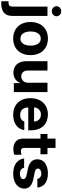

<svg xmlns="http://www.w3.org/2000/svg" viewBox="1004 -1840 1013 3114"><g transform="rotate(90 1511.0 -282.5)"><path d="M60.4 -545.5V24.5C60.4 65.7 43 86.3 -5.7 86.3C-12.1 86.3 -18.1 86.3 -25.6 85.6V203.8C-14.6 204.2 -5.7 204.5 5 204.5C133.5 204.5 211.6 153.4 211.6 27V-545.5ZM54 -692.5C54 -650.2 90.9 -615.8 135.7 -615.8C180.8 -615.8 217.7 -650.2 217.7 -692.5C217.7 -734.4 180.8 -768.8 135.7 -768.8C90.9 -768.8 54 -734.4 54 -692.5Z M578.8 10.7C744.3 10.7 847.3 -102.6 847.3 -270.6C847.3 -439.6 744.3 -552.6 578.8 -552.6C413.4 -552.6 310.4 -439.6 310.4 -270.6C310.4 -102.6 413.4 10.7 578.8 10.7ZM464.1 -271.7C464.1 -366.8 503.2 -437.1 579.5 -437.1C654.5 -437.1 693.5 -366.8 693.5 -271.7C693.5 -176.5 654.5 -106.5 579.5 -106.5C503.2 -106.5 464.1 -176.5 464.1 -271.7Z M1295.8 -232.2C1296.2 -159.1 1246.1 -120.7 1191.8 -120.7C1134.6 -120.7 1097.7 -160.9 1097.3 -225.1V-545.5H946V-198.2C946.4 -70.7 1021 7.1 1130.7 7.1C1212.7 7.1 1271.7 -35.2 1296.2 -99.1H1301.8V0H1447.1V-545.5H1295.8Z M1816.4 10.7C1957.4 10.7 2047.6 -62.5 2064.3 -169.4H1923.3C1910.2 -126.8 1871.1 -102.3 1818.9 -102.3C1742.9 -102.3 1697.1 -150.2 1695.3 -234H2066.8V-275.6C2066.8 -460.9 1954.5 -552.6 1810.4 -552.6C1649.9 -552.6 1545.8 -438.6 1545.8 -270.2C1545.8 -97.3 1648.4 10.7 1816.4 10.7ZM1695.3 -327.8C1698.2 -390.3 1745.7 -439.6 1812.9 -439.6C1878.6 -439.6 1924 -392.8 1924.4 -327.8Z M2455.6 -545.5H2353V-676.1H2201.7V-545.5H2127.1V-431.8H2201.7V-147.7C2201 -40.8 2273.8 12.1 2383.5 7.5C2422.6 6 2447.8 -1.8 2463.1 -6.7V-125C2440.7 -117.9 2418.3 -114.3 2404.1 -114.3C2373.9 -114.3 2353 -125.7 2353 -167.6V-431.8H2455.6Z M2854.8 -381.4 2996.1 -381.7C2985.8 -490.4 2903.1 -552.6 2766.7 -552.6C2628.6 -552.6 2536.6 -487.9 2536.9 -382.8C2536.6 -301.1 2588.1 -248.2 2694.6 -226.9L2789.1 -208.1C2836.6 -198.5 2858.3 -181.1 2859 -153.8C2858.3 -121.4 2823.2 -98.4 2773.1 -98.4C2719.5 -98.4 2683.6 -121.4 2674 -166.9H2523.8C2538.7 -52.2 2628.6 10.7 2772.7 10.7C2911.2 10.7 3012.4 -61.4 3012.8 -169C3012.4 -247.9 2960.9 -295.1 2855.1 -316.8L2756.4 -336.6C2705.6 -347.7 2686.8 -365.1 2687.1 -391.3C2686.8 -424 2723.7 -445.3 2769.5 -445.3C2820.3 -445.3 2848 -417.3 2854.8 -381.4Z"/></g></svg>

Font: Margiela Sans
Style: Bold
Weight: 700
Designer: Stefan Endress, Andreas Faust
Version: Version 1.100;FEAKit 1.0